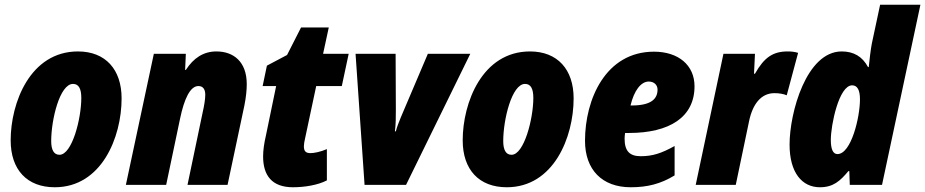

<svg xmlns="http://www.w3.org/2000/svg" viewBox="-20 -780 3903 810"><path d="M211 10C408 10 493 -200 493 -365C493 -487 425 -563 309 -563C107 -563 25 -346 25 -188C25 -64 94 10 211 10ZM231 -127C207 -127 196 -148 196 -185C196 -275 232 -426 288 -426C312 -426 323 -406 323 -367C323 -279 284 -127 231 -127Z M511 0H681L740 -281C757 -362 782 -417 817 -417C836 -417 846 -404 846 -380C846 -361 841 -332 835 -306L771 0H940L1011 -335C1018 -370 1021 -400 1021 -425C1021 -520 965 -563 893 -563C839 -563 797 -536 764 -485H761L764 -553H629Z M1216 10C1264 10 1321 1 1359 -19V-151C1332 -139 1304 -134 1290 -134C1270 -134 1262 -142 1262 -163C1262 -171 1264 -184 1267 -196L1314 -417H1422L1451 -553H1343L1367 -664H1250L1191 -548L1106 -503L1088 -417H1145L1102 -209C1094 -175 1090 -145 1090 -120C1090 -40 1127 10 1216 10Z M1518 0H1693L1964 -553H1785L1671 -285C1664 -268 1654 -243 1650 -226H1646C1650 -256 1650 -287 1650 -318L1649 -553H1480Z M2118 10C2315 10 2400 -200 2400 -365C2400 -487 2332 -563 2216 -563C2014 -563 1932 -346 1932 -188C1932 -64 2001 10 2118 10ZM2138 -127C2114 -127 2103 -148 2103 -185C2103 -275 2139 -426 2195 -426C2219 -426 2230 -406 2230 -367C2230 -279 2191 -127 2138 -127Z M2641 10C2711 10 2767 -4 2826 -40V-164C2770 -133 2733 -121 2683 -121C2638 -121 2615 -141 2615 -195C2615 -202 2616 -211 2617 -219H2633C2805 -219 2910 -286 2910 -416C2910 -505 2842 -562 2739 -562C2535 -562 2448 -361 2448 -186C2448 -64 2520 10 2641 10ZM2645 -335H2640C2655 -398 2684 -436 2717 -436C2739 -436 2754 -422 2754 -402C2754 -365 2730 -335 2645 -335Z M2915 0H3084L3140 -268C3155 -341 3191 -387 3247 -387C3267 -387 3285 -384 3299 -378L3347 -557C3331 -562 3317 -563 3303 -563C3241 -563 3204 -538 3165 -469H3161L3165 -553H3032Z M3439 10C3495 10 3524 -16 3559 -58H3563L3565 0H3701L3863 -760H3693L3658 -596C3653 -570 3648 -527 3645 -497H3642C3618 -542 3581 -563 3531 -563C3382 -563 3311 -305 3311 -170C3311 -51 3364 10 3439 10ZM3513 -130C3494 -130 3485 -151 3485 -190C3485 -252 3519 -420 3575 -420C3597 -420 3608 -400 3608 -361C3608 -285 3571 -130 3513 -130Z"/></svg>

Font: Noto Sans Condensed Black
Style: Italic
Weight: 900
Width: 3
Italic angle: -12°
Designer: Monotype Design Team
Foundry: Monotype Imaging Inc.
Version: Version 2.013